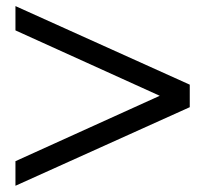

<svg xmlns="http://www.w3.org/2000/svg" viewBox="-20 -594 669 625"><path d="M30.3 -69.3 500 -282.2 30.3 -495.1V-574.2L597.7 -318.4V-245.1L30.3 10.7Z"/></svg>

Font: BabelStone Tibetan Slim
Style: Regular
Weight: 400
Designer: Christopher J. Fynn
Foundry: BabelStone
Version: Version 10.011 October 1, 2023